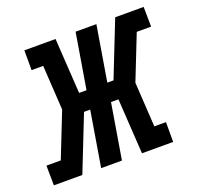

<svg xmlns="http://www.w3.org/2000/svg" viewBox="-138 -625 750 729"><g transform="rotate(-20 237.0 -260.0)"><path d="M-39 0 -40 -80H18L89 -260L78 -440H31V-520H157L171 -297H201L238 -520H322L285 -297H310L398 -520H513L514 -440H456L385 -260L396 -80H443V0H317L303 -223H273L236 0H152L189 -223H164L76 0Z"/></g></svg>

Font: Iosevka Curly Slab Medium
Style: Italic
Weight: 500
Italic angle: -9°
Monospace: yes
Designer: Belleve Invis
Foundry: Belleve Invis
Version: Version 22.1.2; ttfautohint (v1.8.4)